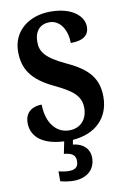

<svg xmlns="http://www.w3.org/2000/svg" viewBox="-103 -784 712 1081"><g transform="rotate(-10 253.0 -243.5)"><path d="M228 237C301 237 353 197 353 127C353 73 314 41 259 35L264 9C392 0 475 -78 475 -200C475 -300 429 -362 308 -418C189 -473 162 -511 162 -569C162 -631 196 -666 248 -666C314 -666 347 -596 347 -530C422 -530 452 -559 452 -605C452 -663 391 -724 264 -724C141 -724 46 -651 46 -533C46 -434 89 -368 210 -310C306 -264 358 -230 358 -157C358 -94 320 -47 254 -47C185 -47 127 -104 125 -217C74 -217 29 -192 29 -128C29 -65 72 2 214 9L200 78C238 82 266 91 266 130C266 167 245 178 211 178C196 178 174 175 153 170V226C174 233 211 237 228 237Z"/></g></svg>

Font: Noto Serif Sinhala Condensed
Style: Bold
Weight: 700
Width: 3
Designer: Jelle Bosma - Monotype Design Team
Foundry: Monotype Imaging Inc.
Version: Version 2.007